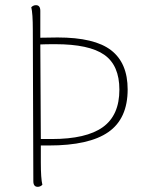

<svg xmlns="http://www.w3.org/2000/svg" viewBox="-20 -715 574 743"><path d="M474 -369Q474 -256 399.5 -204Q325 -152 169 -152H138V-87Q138 -24 144 0Q136 8 126 8Q109 8 109 -14L107 -600Q107 -663 101 -687Q109 -695 119 -695Q136 -695 136 -673V-569L203 -570Q346 -570 410 -520.5Q474 -471 474 -369ZM442 -368Q442 -462 383.5 -503Q325 -544 194 -544Q155 -544 136 -543L138 -177H180Q314 -177 378 -223Q442 -269 442 -368Z"/></svg>

Font: Arima Madurai Thin
Style: Regular
Weight: 250
Designer: Joana Correia and Natanael Gama
Foundry: NDISCOVER
Version: Version 1.020; ttfautohint (v1.5) -l 7 -r 28 -G 50 -x 13 -D 